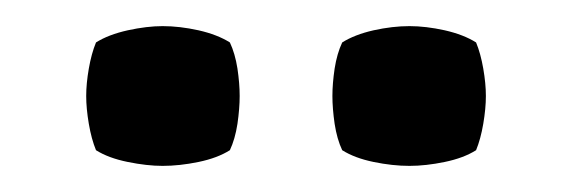

<svg xmlns="http://www.w3.org/2000/svg" viewBox="-20 -690 438 147"><path d="M46 -616.5Q46 -626 48 -637.5Q50 -649 53.5 -657.5Q63 -663.5 77.8 -666.8Q92.5 -670 104.5 -670Q117.5 -670 132 -666.8Q146.5 -663.5 156 -657.5Q160 -649 161.8 -637.5Q163.5 -626 163.5 -616.5Q163.5 -607 161.8 -595.2Q160 -583.5 156 -575Q146.5 -569 132 -566Q117.5 -563 104.5 -563Q92.5 -563 77.8 -566Q63 -569 53.5 -575Q50 -583.5 48 -595.2Q46 -607 46 -616.5ZM234.5 -616.5Q234.5 -626 236.2 -637.5Q238 -649 242 -657.5Q251.5 -663.5 266 -666.8Q280.5 -670 293.5 -670Q306 -670 320.5 -666.8Q335 -663.5 344.5 -657.5Q348 -649 350 -637.5Q352 -626 352 -616.5Q352 -607 350 -595.2Q348 -583.5 344.5 -575Q335 -569 320.5 -566Q306 -563 293.5 -563Q280.5 -563 266 -566Q251.5 -569 242 -575Q238 -583.5 236.2 -595.2Q234.5 -607 234.5 -616.5Z"/></svg>

Font: Signika Negative Medium
Style: Regular
Weight: 500
Designer: Anna Giedry
Foundry: Anna Giedry
Version: Version 2.001